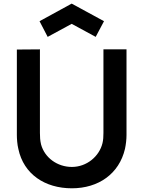

<svg xmlns="http://www.w3.org/2000/svg" viewBox="-20 -1022 790 1058"><path d="M242.7 -818.8 197.9 -905.2 375 -1002.1 553.1 -905.2 507.3 -818.8 375 -890.6ZM677.1 -750H550V-289.6C550 -268.8 549 -251 544.8 -233.3C527.1 -160.4 458.3 -102.1 376 -102.1C295.8 -102.1 226 -153.1 206.3 -226C201 -247.9 200 -267.7 200 -289.6V-750L72.9 -749V-278.1C72.9 -257.3 75 -226 81.2 -201C110.4 -62.5 227.1 15.6 376 15.6C521.9 15.6 636.5 -63.5 668.8 -202.1C674 -227.1 677.1 -253.1 677.1 -278.1Z"/></svg>

Font: Manrope3 Bold
Style: Regular
Weight: 700
Designer: Mikhail Sharanda
Foundry: Mikhail Sharanda
Version: Version 3.000;PS 003.000;hotconv 1.0.88;makeotf.lib2.5.64775